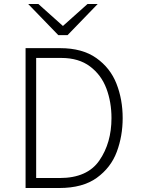

<svg xmlns="http://www.w3.org/2000/svg" viewBox="-20 -941 712 961"><path d="M281 -700Q392 -700 462 -650.5Q532 -601 563 -522Q594 -443 594 -350Q594 -260 564.5 -181Q535 -102 464.5 -51Q394 0 277 0H108V-700ZM538 -350Q538 -430 512.5 -498Q487 -566 430.5 -608.5Q374 -651 287 -651H161V-50H279Q417 -50 477.5 -138Q538 -226 538 -350ZM272 -765 121 -921H172L295 -811L418 -921H469L318 -765Z"/></svg>

Font: Overpass ExtraLight
Style: Regular
Weight: 200
Designer: Delve Withrington, Thomas Jockin
Foundry: Delve Fonts
Version: Version 3.000;DELV;Overpass